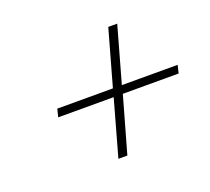

<svg xmlns="http://www.w3.org/2000/svg" viewBox="-73 -450 591 540"><g transform="rotate(-20 222.0 -180.0)"><path d="M250.5 -192.4 297.4 -359.4H324.2L277.3 -192.4H444.3L438.5 -168.5H271.5L224.1 -1H197.3L244.1 -168.5H78.1L84 -192.4Z"/></g></svg>

Font: ML-NILA06
Style: Regular
Weight: 400
Designer: CLT@C-DIT
Version: Version ML-NILA06 1.0